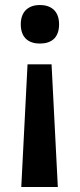

<svg xmlns="http://www.w3.org/2000/svg" viewBox="-20 -617 320 767"><path d="M216 -520C216 -575 182 -597 139 -597C98 -597 63 -575 63 -520C63 -463 98 -443 139 -443C182 -443 216 -463 216 -520ZM90 -360 65 130H211L186 -360Z"/></svg>

Font: Noto Sans Tamil UI SemiBold
Style: Regular
Weight: 600
Designer: Jelle Bosma - Monotype Design Team
Foundry: Monotype Imaging Inc.
Version: Version 2.004